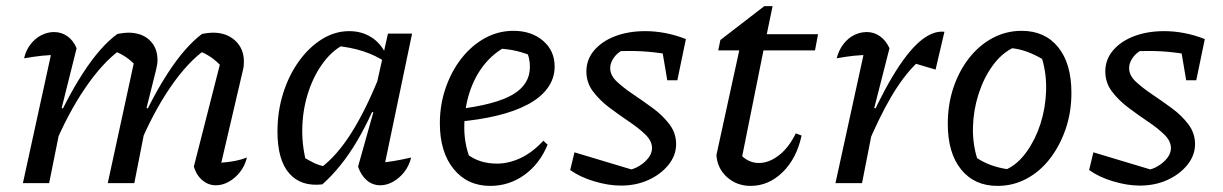

<svg xmlns="http://www.w3.org/2000/svg" viewBox="-20 -600 4005 629"><path d="M432 -113 420 -149Q446 -210 473.5 -263Q501 -316 529.5 -360Q558 -404 586.5 -436.5Q615 -469 642 -489Q653 -491 661.5 -492Q670 -493 677 -493Q723 -493 751 -466.5Q779 -440 779 -399Q779 -392 778.5 -385Q778 -378 776 -371L705 -67Q731 -69 751 -73Q771 -77 789 -84Q782 -56 766 -36Q750 -16 729.5 -4.5Q709 7 687 7Q663 7 643.5 -9Q624 -25 615 -54L704 -403L708 -380Q687 -402 670.5 -413Q654 -424 631 -434L652 -437Q594 -396 537 -312.5Q480 -229 432 -113ZM55 0 156 -462 169 -420Q143 -420 118.5 -417.5Q94 -415 59 -409Q65 -436 80.5 -455.5Q96 -475 116 -485Q136 -495 157 -495Q181 -495 200.5 -481.5Q220 -468 231 -442L182 -246L190 -244L141 0ZM333 0 422 -410 430 -380Q409 -402 392.5 -413Q376 -424 353 -434L374 -437Q316 -395 259 -311.5Q202 -228 154 -113L142 -149Q168 -210 195.5 -263Q223 -316 251.5 -360Q280 -404 308.5 -436.5Q337 -469 365 -489Q377 -491 385.5 -492Q394 -493 400 -493Q444 -493 470 -468.5Q496 -444 496 -403Q496 -395 494.5 -387Q493 -379 491 -370L460 -246L468 -244L420 0Z M1036 4Q966 12 927.5 -32Q889 -76 889 -169Q889 -235 907.5 -294Q926 -353 959 -399Q992 -445 1034.5 -471.5Q1077 -498 1124 -498Q1165 -498 1196.5 -478Q1228 -458 1245 -421L1244 -396Q1179 -441 1078 -450L1113 -457Q1073 -439 1041.5 -398Q1010 -357 991.5 -302.5Q973 -248 970.5 -188Q968 -128 983 -70L963 -92Q985 -78 1006 -67.5Q1027 -57 1052 -53L1029 -49Q1083 -88 1132 -166Q1181 -244 1228 -363L1246 -347Q1200 -223 1149.5 -137.5Q1099 -52 1036 4ZM1233 -26 1216 -66Q1243 -68 1270 -72.5Q1297 -77 1327 -84Q1320 -56 1304 -36Q1288 -16 1267.5 -4.5Q1247 7 1226 7Q1201 7 1182 -9Q1163 -25 1153 -54L1203 -232L1194 -235L1251 -490H1330Z M1586 9Q1511 9 1466 -46.5Q1421 -102 1421 -196Q1421 -257 1440 -312Q1459 -367 1492 -409Q1525 -451 1568.5 -475Q1612 -499 1662 -499Q1721 -499 1759 -466.5Q1797 -434 1797 -382Q1797 -343 1774 -311.5Q1751 -280 1708.5 -257.5Q1666 -235 1607.5 -221Q1549 -207 1478 -201V-242Q1603 -257 1659.5 -290Q1716 -323 1716 -381Q1716 -411 1703 -438L1730 -413Q1702 -426 1672 -433Q1642 -440 1610 -441L1639 -448Q1596 -426 1565 -386.5Q1534 -347 1517.5 -295Q1501 -243 1501 -181Q1501 -151 1507.5 -121Q1514 -91 1527 -64L1509 -96Q1531 -79 1555.5 -71.5Q1580 -64 1608 -64Q1647 -64 1686 -82.5Q1725 -101 1760 -139L1774 -126Q1748 -63 1698 -27Q1648 9 1586 9Z M1848 -43 1862 -101 2065 -40 2034 -42Q2056 -45 2074.5 -56.5Q2093 -68 2104.5 -83Q2116 -98 2116 -115Q2116 -138 2094.5 -159Q2073 -180 2041 -201.5Q2009 -223 1977 -247Q1945 -271 1923 -300Q1901 -329 1901 -366Q1901 -405 1926.5 -435Q1952 -465 1995.5 -481.5Q2039 -498 2094 -498Q2127 -498 2160.5 -491.5Q2194 -485 2227 -472L2201 -415Q2163 -424 2123.5 -428.5Q2084 -433 2044 -433Q2026 -433 2008 -432.5Q1990 -432 1973 -429L2022 -437Q2003 -428 1991 -411Q1979 -394 1979 -377Q1979 -353 2001 -332.5Q2023 -312 2055 -290.5Q2087 -269 2119 -245.5Q2151 -222 2173 -193Q2195 -164 2195 -128Q2195 -91 2170 -60Q2145 -29 2104.5 -10.5Q2064 8 2014 8Q1973 8 1926.5 -6Q1880 -20 1848 -43ZM2166 -337 2143 -473 2227 -472 2199 -337Z M2439 9Q2394 9 2362 -19.5Q2330 -48 2327 -92L2406 -454H2485L2405 -56L2401 -99Q2429 -66 2466 -66Q2499 -66 2531.5 -91Q2564 -116 2587 -163L2606 -156Q2590 -81 2544 -36Q2498 9 2439 9ZM2333 -435 2340 -469 2484 -580H2511L2492 -488H2660L2650 -435Z M2717 0 2818 -462 2831 -420Q2804 -420 2779 -417.5Q2754 -415 2721 -409Q2728 -436 2743 -455.5Q2758 -475 2778 -485Q2798 -495 2820 -495Q2843 -495 2862.5 -481.5Q2882 -468 2894 -442L2844 -246L2852 -244L2804 0ZM2817 -113 2805 -149Q2857 -271 2904 -349.5Q2951 -428 2993 -464Q3035 -500 3074 -496L3045 -372L2981 -391Q2939 -350 2899 -282Q2859 -214 2817 -113Z M3248 9Q3172 9 3128.5 -45Q3085 -99 3085 -194Q3085 -258 3103.5 -313Q3122 -368 3155 -410Q3188 -452 3232 -475.5Q3276 -499 3327 -499Q3403 -499 3446.5 -445.5Q3490 -392 3490 -296Q3490 -232 3471 -177Q3452 -122 3419.5 -80Q3387 -38 3343 -14.5Q3299 9 3248 9ZM3279 -46Q3315 -63 3343.5 -103Q3372 -143 3388.5 -194Q3405 -245 3407 -301Q3409 -357 3394 -407Q3370 -421 3346 -430Q3322 -439 3296 -442Q3259 -423 3230.5 -383Q3202 -343 3185.5 -291Q3169 -239 3167.5 -184.5Q3166 -130 3181 -82Q3202 -68 3227 -59Q3252 -50 3279 -46Z M3548 -43 3562 -101 3765 -40 3734 -42Q3756 -45 3774.5 -56.5Q3793 -68 3804.5 -83Q3816 -98 3816 -115Q3816 -138 3794.5 -159Q3773 -180 3741 -201.5Q3709 -223 3677 -247Q3645 -271 3623 -300Q3601 -329 3601 -366Q3601 -405 3626.5 -435Q3652 -465 3695.5 -481.5Q3739 -498 3794 -498Q3827 -498 3860.5 -491.5Q3894 -485 3927 -472L3901 -415Q3863 -424 3823.5 -428.5Q3784 -433 3744 -433Q3726 -433 3708 -432.5Q3690 -432 3673 -429L3722 -437Q3703 -428 3691 -411Q3679 -394 3679 -377Q3679 -353 3701 -332.5Q3723 -312 3755 -290.5Q3787 -269 3819 -245.5Q3851 -222 3873 -193Q3895 -164 3895 -128Q3895 -91 3870 -60Q3845 -29 3804.5 -10.5Q3764 8 3714 8Q3673 8 3626.5 -6Q3580 -20 3548 -43ZM3866 -337 3843 -473 3927 -472 3899 -337Z"/></svg>

Font: Piazzolla Thin Medium
Style: Italic
Weight: 500
Italic angle: -11.3°
Version: Version 2.005